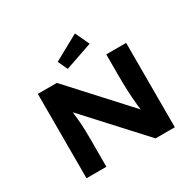

<svg xmlns="http://www.w3.org/2000/svg" viewBox="-195 -1161 1407 1380"><g transform="rotate(-30 508.5 -471.5)"><path d="M142 0V-700H300L757 -200L730 -205Q725 -241 721.5 -274.5Q718 -308 716 -338.5Q714 -369 712.5 -399Q711 -429 710.5 -461Q710 -493 710 -527V-700H875V0H715L242 -516L287 -509Q291 -482 293.5 -458Q296 -434 299 -409.5Q302 -385 303.5 -358Q305 -331 306 -301Q307 -271 307 -234V0ZM418 -748 381 -828 590 -943 645 -826Z"/></g></svg>

Font: Lexend Mega
Style: Bold
Weight: 700
Version: Version 1.007